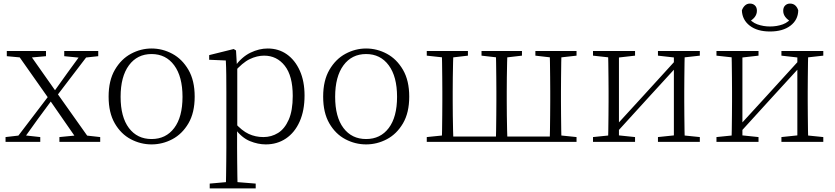

<svg xmlns="http://www.w3.org/2000/svg" viewBox="-20 -793 4668 1073"><path d="M11 0V-27L98 -37H114L205 -27V0ZM56 0 264 -273 285 -253H284L191 -127L100 0ZM312 0V-27L425 -38H441L540 -27V0ZM286 -242 267 -263H269L357 -386L446 -508H489ZM420 0 255 -238 65 -508H133L295 -278L492 0ZM18 -479V-508H237V-479L137 -470H115ZM339 -479V-508H529V-479L446 -470H431Z M827 14Q766 14 711 -15Q656 -44 621.5 -103.5Q587 -163 587 -253Q587 -343 622 -403Q657 -463 712 -492.5Q767 -522 827 -522Q888 -522 943 -492.5Q998 -463 1033 -403Q1068 -343 1068 -253Q1068 -163 1033 -103.5Q998 -44 943 -15Q888 14 827 14ZM827 -16Q907 -16 953.5 -77.5Q1000 -139 1000 -252Q1000 -365 953.5 -428Q907 -491 827 -491Q747 -491 700.5 -428Q654 -365 654 -252Q654 -139 700.5 -77.5Q747 -16 827 -16Z M1152 260V233L1264 223H1285L1409 233V260ZM1242 260Q1243 229 1243.5 189.5Q1244 150 1244.5 108.5Q1245 67 1245 32V-278Q1245 -330 1244.5 -374Q1244 -418 1242 -455L1149 -459V-485L1286 -519L1299 -511L1304 -425L1306 -420V-80L1305 -71V32Q1305 66 1305.5 107.5Q1306 149 1306.5 189Q1307 229 1308 260ZM1465 14Q1422 14 1376.5 -4.5Q1331 -23 1292 -75H1279L1291 -108Q1332 -62 1370 -44.5Q1408 -27 1452 -27Q1497 -27 1534 -50Q1571 -73 1593.5 -124Q1616 -175 1616 -257Q1616 -369 1571.5 -425.5Q1527 -482 1456 -482Q1416 -482 1375.5 -462.5Q1335 -443 1288 -389L1279 -420H1291Q1331 -475 1379.5 -498.5Q1428 -522 1476 -522Q1537 -522 1583 -489.5Q1629 -457 1655.5 -398Q1682 -339 1682 -259Q1682 -175 1654.5 -113.5Q1627 -52 1578 -19Q1529 14 1465 14Z M2026 14Q1965 14 1910 -15Q1855 -44 1820.5 -103.5Q1786 -163 1786 -253Q1786 -343 1821 -403Q1856 -463 1911 -492.5Q1966 -522 2026 -522Q2087 -522 2142 -492.5Q2197 -463 2232 -403Q2267 -343 2267 -253Q2267 -163 2232 -103.5Q2197 -44 2142 -15Q2087 14 2026 14ZM2026 -16Q2106 -16 2152.5 -77.5Q2199 -139 2199 -252Q2199 -365 2152.5 -428Q2106 -491 2026 -491Q1946 -491 1899.5 -428Q1853 -365 1853 -252Q1853 -139 1899.5 -77.5Q1946 -16 2026 -16Z M2449 0Q2450 -24 2450.5 -64.5Q2451 -105 2451.5 -148.5Q2452 -192 2452 -226V-283Q2452 -316 2451.5 -359.5Q2451 -403 2450.5 -443.5Q2450 -484 2449 -508H2514Q2513 -484 2512 -443.5Q2511 -403 2510.5 -359.5Q2510 -316 2510 -283V-226Q2510 -192 2510.5 -148.5Q2511 -105 2512 -64.5Q2513 -24 2514 0ZM2751 0Q2752 -24 2752.5 -64.5Q2753 -105 2753.5 -148.5Q2754 -192 2754 -226V-283Q2754 -316 2753.5 -359.5Q2753 -403 2752.5 -443.5Q2752 -484 2751 -508H2816Q2815 -484 2814 -443.5Q2813 -403 2812.5 -359.5Q2812 -316 2812 -283V-226Q2812 -192 2812.5 -148.5Q2813 -105 2814 -64.5Q2815 -24 2816 0ZM3052 0Q3053 -24 3053.5 -64.5Q3054 -105 3054.5 -148.5Q3055 -192 3055 -226V-283Q3055 -316 3054.5 -359.5Q3054 -403 3053.5 -443.5Q3053 -484 3052 -508H3118Q3117 -484 3116.5 -443.5Q3116 -403 3115.5 -359.5Q3115 -316 3115 -283V-226Q3115 -192 3115.5 -148.5Q3116 -105 3116.5 -64.5Q3117 -24 3118 0ZM2365 -482V-508H2595V-482L2493 -470H2475ZM2671 -482V-508H2897V-482L2794 -470H2776ZM2972 -482V-508H3202V-482L3095 -470H3076ZM2365 0V-27L2473 -38H2482V0ZM3084 0V-38H3095L3202 -27V0ZM2482 0V-30H3084V0Z M3294 0V-27L3402 -38H3423L3529 -27V0ZM3657 0V-27L3762 -38H3783L3891 -27V0ZM3378 0Q3379 -24 3379.5 -64.5Q3380 -105 3380.5 -148.5Q3381 -192 3381 -226V-283Q3381 -316 3380.5 -359.5Q3380 -403 3379.5 -443.5Q3379 -484 3378 -508H3439V0ZM3419 -45 3389 -61H3395L3579 -262L3764 -465L3792 -447H3786L3602 -246ZM3746 0V-508H3807Q3806 -484 3805.5 -443.5Q3805 -403 3804.5 -359.5Q3804 -316 3804 -283V-226Q3804 -192 3804.5 -148.5Q3805 -105 3805.5 -64.5Q3806 -24 3807 0ZM3294 -482V-508H3529V-482L3424 -470H3403ZM3657 -482V-508H3891V-482L3784 -470H3763Z M4283 -617Q4212 -617 4170 -649.5Q4128 -682 4126 -735Q4132 -752 4143.5 -762.5Q4155 -773 4171 -773Q4188 -773 4199 -762.5Q4210 -752 4210 -733Q4210 -714 4198.5 -698.5Q4187 -683 4166 -672L4157 -701Q4179 -669 4212.5 -657Q4246 -645 4283 -645Q4322 -645 4355 -657Q4388 -669 4410 -701L4401 -672Q4380 -683 4368.5 -698.5Q4357 -714 4357 -733Q4357 -752 4368 -762.5Q4379 -773 4395 -773Q4413 -773 4424.5 -762.5Q4436 -752 4441 -735Q4440 -682 4397.5 -649.5Q4355 -617 4283 -617ZM3984 0V-27L4092 -38H4113L4219 -27V0ZM4347 0V-27L4452 -38H4473L4581 -27V0ZM4068 0Q4069 -24 4069.5 -64.5Q4070 -105 4070.5 -148.5Q4071 -192 4071 -226V-283Q4071 -316 4070.5 -359.5Q4070 -403 4069.5 -443.5Q4069 -484 4068 -508H4129V0ZM4109 -45 4079 -61H4085L4269 -262L4454 -465L4482 -447H4476L4292 -246ZM4436 0V-508H4497Q4496 -484 4495.5 -443.5Q4495 -403 4494.5 -359.5Q4494 -316 4494 -283V-226Q4494 -192 4494.5 -148.5Q4495 -105 4495.5 -64.5Q4496 -24 4497 0ZM3984 -482V-508H4219V-482L4114 -470H4093ZM4347 -482V-508H4581V-482L4474 -470H4453Z"/></svg>

Font: Noto Serif JP ExtraLight
Style: Regular
Weight: 200
Designer: Ryoko NISHIZUKA  (kana & ideographs); Frank Grießhammer (Latin, Greek & Cyrillic); Wenlong ZHANG  (bopomofo); Sandoll Co
Foundry: Adobe
Version: Version 2.002-H1;hotconv 1.1.0;makeotfexe 2.6.0